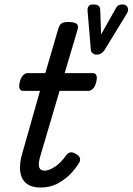

<svg xmlns="http://www.w3.org/2000/svg" viewBox="-20 -829 597 864"><path d="M162 15Q123 15 99.5 -3Q76 -21 71 -57Q66 -93 82 -145L160 -420H84Q73 -420 68.5 -430Q64 -440 69 -460Q74 -480 83.5 -490Q93 -500 105 -500H184L242 -699Q248 -718 257.5 -724Q267 -730 287 -730Q317 -730 326 -721Q335 -712 328 -692L271 -500H398Q409 -500 413.5 -490.5Q418 -481 413 -460Q409 -441 399 -430.5Q389 -420 378 -420H248L161 -125Q151 -91 156.5 -76Q162 -61 180 -61Q200 -61 226.5 -78Q253 -95 280 -133Q289 -142 298 -143.5Q307 -145 322 -136Q337 -128 339.5 -118Q342 -108 338 -100Q326 -78 301.5 -51Q277 -24 242 -4.5Q207 15 162 15ZM531 -809Q548 -809 554 -796.5Q560 -784 552 -770L450 -603Q443 -593 434.5 -588Q426 -583 415 -583Q405 -583 397.5 -589Q390 -595 389 -603L374 -781Q373 -794 379 -801.5Q385 -809 400 -809Q414 -809 422.5 -803.5Q431 -798 431 -785L435 -674L502 -793Q507 -802 514 -805.5Q521 -809 531 -809Z"/></svg>

Font: Playwrite AU SA
Style: Regular
Weight: 400
Designer: Veronika Burian, José Scaglione
Foundry: TypeTogether
Version: Version 1.002